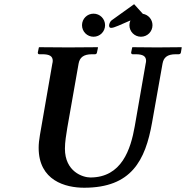

<svg xmlns="http://www.w3.org/2000/svg" viewBox="-20 -867 871 899"><path d="M648.8 -802.3 608 -847.4 502.5 -771.7C495.6 -766.4 491.7 -755.9 490.9 -749.7V-747C490.9 -740 494 -736.5 500.2 -736.5C507.1 -736.5 517 -739.3 534.8 -747L590.7 -771.3C587.7 -764.5 586 -757 586 -749C586 -719 610 -695 640 -695C670 -695 694 -719 694 -749C694 -776 674.6 -798.1 648.8 -802.3ZM364 -749C364 -719 388 -695 418 -695C448 -695 472 -719 472 -749C472 -779 448 -803 418 -803C388 -803 364 -779 364 -749ZM662 -569 611 -276C592 -168 550 -36 403 -36C368 -36 284 -63 284 -171C284 -203 290 -236 295 -268L348 -569C353 -597 370 -613 411 -613H425C430 -613 433 -616 434 -621L439 -645L437 -646C437 -646 336 -645 300 -645C261 -645 164 -646 164 -646L162 -645L157 -621C157 -615 160 -613 164 -613H178C212 -613 227 -604 227 -582C227 -578 226 -573 225 -569L167 -235C163.2 -213 161 -193 161 -175C161 -21 287 12 374 12C595 12 660.4 -115.1 692 -293L741 -569C746 -597 762 -613 803 -613H817C822 -613 826 -616 827 -621L831 -645L829 -646C829 -646 751 -645 715 -645C676 -645 601 -646 601 -646L599 -645L594 -621C594 -616 597 -613 601 -613H615C649 -613 664 -604 664 -582C664 -578 663 -573 662 -569Z"/></svg>

Font: Linux Libertine O
Style: Bold Italic
Weight: 700
Italic angle: -11.5°
Designer: Philipp H. Poll
Foundry: Philipp H. Poll
Version: Version 4.1.0